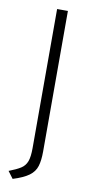

<svg xmlns="http://www.w3.org/2000/svg" viewBox="-89 -718 416 858"><g transform="rotate(10 118.5 -289.0)"><path d="M98 -49Q98 -9 90 12Q82 33 63 45Q44 57 10 70L34 102Q82 87 106.5 69Q131 51 139 24.5Q147 -2 147 -42V-680H98Z"/></g></svg>

Font: Catamaran Thin Thin
Style: Regular
Weight: 250
Version: Version 2.000